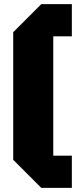

<svg xmlns="http://www.w3.org/2000/svg" viewBox="-20 -770 388 930"><path d="M44 4V-614L180 -750H328V-594H238V-16H328V140H180Z"/></svg>

Font: Tektur ExtraBold
Style: Regular
Weight: 800
Designer: Adam Jagosz
Foundry: Adam Jagosz
Version: Version 1.005;gftools[0.9.30]